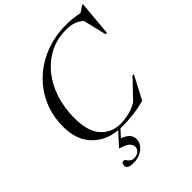

<svg xmlns="http://www.w3.org/2000/svg" viewBox="-265 -886 1263 1263"><g transform="rotate(-45 366.0 -255.0)"><path d="M254.5 213Q279.5 213 296.2 199.5Q313 186 313 163.5Q313 145 296 128.5Q279 112 230 98V96L310 8Q200 -2.5 135 -73.8Q70 -145 70 -262.5Q70 -367 108.5 -452Q147 -537 214.2 -598.2Q281.5 -659.5 369.2 -692.2Q457 -725 556 -725Q620 -725 679 -712L726 -742H732.5L710.5 -497H698L659 -659.5Q632.5 -683.5 602.2 -692.8Q572 -702 534.5 -702Q452 -702 384 -667.8Q316 -633.5 266.2 -572.5Q216.5 -511.5 189.5 -429.8Q162.5 -348 162.5 -252.5Q162.5 -127.5 215.8 -68.8Q269 -10 352.5 -10Q388 -10 428.2 -19.2Q468.5 -28.5 508.5 -51.5L632 -180.5H644L558.5 -17Q502 -2 450.8 4Q399.5 10 348.5 10Q339 10 329.5 9.5L285.5 58Q326 74 340.5 92.8Q355 111.5 355 135Q355 160.5 338.5 182.8Q322 205 293.8 218.8Q265.5 232.5 229.5 232.5Q196.5 232.5 184.2 223Q172 213.5 172 201Q172 174 197.5 174Q201.5 174 207.5 183.8Q213.5 193.5 224.8 203.2Q236 213 254.5 213Z"/></g></svg>

Font: Newsreader Display
Style: Italic
Weight: 400
Italic angle: -17°
Designer: Hugues Gentile
Foundry: Production Type
Version: Version 1.001